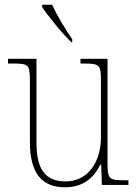

<svg xmlns="http://www.w3.org/2000/svg" viewBox="-20 -786 586 816"><path d="M284 -606H287V-619C261 -657 221 -721 202 -766H159V-756C182 -721 245 -642 284 -606ZM257 10C336 10 381 -34 406 -86H410L413 0H526V-20H505C443 -20 437 -25 437 -97V-536H322V-516H334C406 -516 409 -511 409 -436V-202C409 -104 359 -15 258 -15C163 -15 135 -80 135 -182V-536H14V-516H32C102 -516 107 -512 107 -442V-184C107 -49 158 10 257 10Z"/></svg>

Font: Noto Serif Myanmar SemiCondensed Thin
Style: Regular
Weight: 100
Width: 4
Designer: Ben Mitchell and the Monotype Design Team
Foundry: Monotype Imaging Inc.
Version: Version 2.106